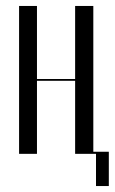

<svg xmlns="http://www.w3.org/2000/svg" viewBox="-20 -516 385 644"><path d="M44 -496V0H104V-245H232V0H302V108H345V-7H293V-496H232V-251H104V-496Z"/></svg>

Font: Moniqa Display
Style: Regular
Weight: 400
Designer: Rajesh Rajput
Foundry: Rajesh Rajput
Version: Version 1.000